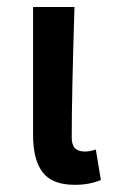

<svg xmlns="http://www.w3.org/2000/svg" viewBox="-20 -511 322 541"><path d="M190.9 9.8Q127 9.8 100.1 -25.6Q73.2 -61 73.2 -129.9V-491.2H189.9Q182.1 -245.1 182.1 -124Q182.1 -102.5 191.4 -93.3Q200.7 -84 219.2 -84Q233.4 -84 250 -89.8L264.2 -3.9Q232.4 9.8 190.9 9.8Z"/></svg>

Font: Source Sans 3 Semibold
Style: Regular
Weight: 600
Designer: Paul D. Hunt
Foundry: Adobe
Version: Version 3.052;hotconv 1.1.0;makeotfexe 2.6.0